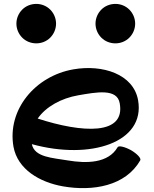

<svg xmlns="http://www.w3.org/2000/svg" viewBox="-20 -921 787 983"><path d="M267 -800C267 -827 256 -853 237 -872C218 -891 192 -901 166 -901C139 -901 113 -891 94 -872C75 -853 64 -827 64 -800C64 -773 75 -747 94 -728C113 -709 139 -699 166 -699C192 -699 218 -709 237 -728C256 -747 267 -773 267 -800ZM672 -800C672 -827 661 -853 642 -872C623 -891 597 -901 571 -901C544 -901 518 -891 499 -872C480 -853 469 -827 469 -800C469 -773 480 -747 499 -728C518 -709 544 -699 571 -699C597 -699 623 -709 642 -728C661 -747 672 -773 672 -800ZM698 -100C704 -110 683 -133 651 -152C618 -170 587 -177 582 -167C534 -85 424 -83 325 -100C250 -113 157 -115 143 -183C444 -100 725 -192 687 -408C663 -542 505 -592 356 -566C160 -532 16 -359 49 -170C70 -54 183 12 302 33C456 60 623 31 698 -100ZM380 -433C473 -449 580 -470 593 -392C623 -227 401 -240 173 -314C215 -375 294 -418 380 -433Z"/></svg>

Font: Nupuram Expanded Bold
Style: Regular
Weight: 700
Width: 7
Designer: Santhosh Thottingal (santhosh.thottingal@gmail.com)
Foundry: SMC
Version: Version 1.000